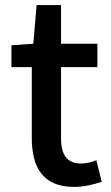

<svg xmlns="http://www.w3.org/2000/svg" viewBox="-20 -722 436 755"><path d="M272 13C312 13 349 3 380 -7L359 -92C343 -85 319 -79 300 -79C243 -79 220 -113 220 -179V-458H363V-550H220V-702H124L111 -550L25 -544V-458H105V-180C105 -64 148 13 272 13Z"/></svg>

Font: Noto Sans JP Medium
Style: Regular
Weight: 500
Designer: Ryoko NISHIZUKA  (kana, bopomofo & ideographs); Paul D. Hunt (Latin, Greek & Cyrillic); Sandoll Communications , Soo-you
Foundry: Adobe
Version: Version 2.002;hotconv 1.0.116;makeotfexe 2.5.65601